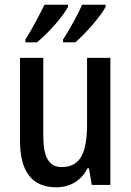

<svg xmlns="http://www.w3.org/2000/svg" viewBox="-20 -786 557 816"><path d="M429 -757V-766H329C315 -732 278 -664 248 -618V-606H300C341 -641 408 -716 429 -757ZM269 -757V-766H169C152 -731 118 -665 88 -618V-606H137C186 -646 247 -715 269 -757ZM449 -540H350V-259C350 -138 323 -76 241 -76C188 -76 164 -119 164 -207V-540H65V-188C65 -61 113 10 219 10C276 10 325 -17 352 -71H358L370 0H449Z"/></svg>

Font: Noto Sans Devanagari Condensed Medium
Style: Regular
Weight: 500
Width: 3
Designer: Jelle Bosma - Monotype Design Team
Foundry: Monotype Imaging Inc.
Version: Version 2.004